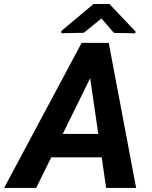

<svg xmlns="http://www.w3.org/2000/svg" viewBox="-71 -921 743 941"><path d="M392.6 -582 106.4 0H-50.8L329.1 -710.9H429.7ZM449.2 0 362.3 -597.2 367.7 -710.9H461.9L596.2 0ZM485.4 -264.6 465.3 -149.9H99.6L119.6 -264.6ZM465.3 -901.4 592.8 -767.1V-757.8L487.3 -759.8L426.3 -830.6L339.8 -760.3L229.5 -758.3L229 -768.6L387.2 -901.4Z"/></svg>

Font: Roboto
Style: Bold Italic
Weight: 700
Italic angle: -12°
Designer: Christian Robertson
Foundry: Google
Version: Version 3.0